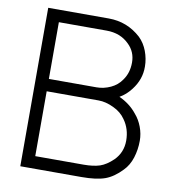

<svg xmlns="http://www.w3.org/2000/svg" viewBox="-83 -823 801 895"><g transform="rotate(10 317.0 -375.0)"><path d="M601 -213.5Q601 -171.5 588.8 -132.8Q576.5 -94 551 -68.5Q513.5 -29 473.5 -14.5Q433 0 362.5 0H73V-750H359.5Q447.5 -750 512.5 -690.5Q525 -678.5 534.8 -663.2Q544.5 -648 551 -630.8Q557.5 -613.5 561 -595Q564.5 -576.5 564.5 -558.5Q565.5 -498 526 -447Q502.5 -416 472 -399Q523.5 -375.5 556 -334.5Q577 -310.5 589 -278.5Q601 -246.5 601 -213.5ZM133.5 -692.5V-424H359.5Q393 -424 425.5 -439Q457.5 -454 476 -481.5Q502 -517 502 -566.5Q502 -617 466.5 -651Q425 -692.5 359.5 -692.5ZM538.5 -203Q538.5 -258.5 508.5 -300Q488 -330.5 451 -347.5Q413.5 -365.5 379 -365.5H133.5V-58.5H362.5Q407.5 -58.5 439 -68.5Q469.5 -79 500 -108.5Q538.5 -147 538.5 -203Z"/></g></svg>

Font: Russisch Sans Light
Style: Regular
Weight: 300
Designer: Michael Sharanda (font) & Cristiano Sobral (main changes)
Foundry: Michael Sharanda
Version: Version 2.00;September 8, 2020;FontCreator 13.0.0.2681 64-bi